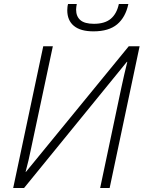

<svg xmlns="http://www.w3.org/2000/svg" viewBox="-20 -947 725 967"><path d="M46.4 0 197.8 -713.9H246.1L137.7 -204.6Q131.3 -172.4 123.8 -140.4Q116.2 -108.4 108.9 -81.5H110.8L628.4 -713.9H683.1L532.2 0H484.4L590.8 -503.9Q598.6 -539.1 606 -572.5Q613.3 -606 621.1 -635.3L619.1 -635.7L101.1 0ZM450.7 -789.1Q385.3 -789.1 352.1 -816.7Q318.8 -844.2 318.8 -895.5Q318.8 -902.8 319.8 -911.9Q320.8 -920.9 322.8 -926.8H366.7Q365.2 -918.9 364.3 -912.1Q363.3 -905.3 363.3 -898.9Q363.3 -864.3 384.8 -845.7Q406.2 -827.1 453.1 -827.1Q507.8 -827.1 537.8 -852.3Q567.9 -877.4 578.6 -926.8H626.5Q612.3 -859.9 570.1 -824.5Q527.8 -789.1 450.7 -789.1Z"/></svg>

Font: Open Sans Light
Style: Italic
Weight: 300
Italic angle: -12°
Designer: Monotype Design Team
Foundry: Monotype Imaging Inc.
Version: Version 3.003; ttfautohint (v1.8.4)